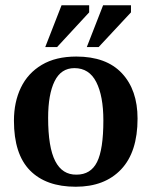

<svg xmlns="http://www.w3.org/2000/svg" viewBox="-20 -700 575 730"><path d="M268 10Q155 10 94 -52Q33 -114 33 -241Q33 -312 59.5 -367Q86 -422 139 -453.5Q192 -485 270 -485Q384 -485 443.5 -421.5Q503 -358 503 -249Q503 -122 440.5 -56Q378 10 268 10ZM271 -36Q325 -36 349 -84Q373 -132 373 -242Q373 -335 346 -388Q319 -441 263 -441Q212 -441 187.5 -391Q163 -341 163 -252Q163 -140 190 -87.5Q217 -35 271 -36ZM197 -521H152L214 -680H319V-653ZM355 -521H310L372 -680H478V-653Z"/></svg>

Font: STIX Two Text SemiBold
Style: Regular
Weight: 600
Designer: Ross Mills, John Hudson & Paul Hanslow, Tiro Typeworks Ltd; with prior portions MicroPress Inc., and Coen Hoffman.
Foundry: Tiro Typeworks Ltd
Version: Version 2.13 b171